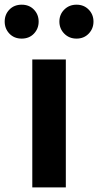

<svg xmlns="http://www.w3.org/2000/svg" viewBox="-62 -820 429 840"><path d="M79.3 0V-559.8H226V0ZM32.9 -651.1Q0 -651.1 -20.8 -672.8Q-41.5 -694.6 -41.5 -725.6Q-41.5 -756.7 -20.8 -778.1Q0 -799.5 32.9 -799.5Q65.8 -799.5 86.5 -777.9Q107.1 -756.4 107.1 -725.5Q107.1 -694.7 86.5 -672.9Q65.8 -651.1 32.9 -651.1ZM272.8 -651.1Q240.7 -651.1 219.2 -672.8Q197.8 -694.6 197.8 -725.6Q197.8 -756.7 219.2 -778.1Q240.7 -799.5 272.8 -799.5Q305.2 -799.5 326.1 -777.9Q347 -756.4 347 -725.5Q347 -694.7 326.1 -672.9Q305.2 -651.1 272.8 -651.1Z"/></svg>

Font: Shanggu Sans SC VF
Style: Regular
Weight: 250
Designer: GuiWonder
Version: Version 1.021